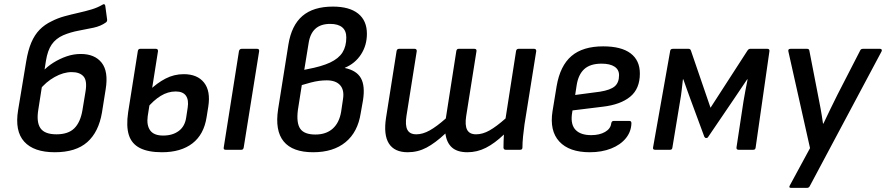

<svg xmlns="http://www.w3.org/2000/svg" viewBox="-20 -727 4301 932"><path d="M246 12Q144 12 97.5 -39.5Q51 -91 68 -193L107 -428Q116 -483 132 -520.5Q148 -558 172.5 -583Q197 -608 231 -624Q260 -639 293 -648Q326 -657 359.5 -664.5Q393 -672 423.5 -681Q454 -690 479 -705Q484 -708 487 -706Q490 -704 491 -699L500 -632Q501 -623 494 -618Q469 -600 434 -592.5Q399 -585 361 -578Q323 -571 287 -556Q251 -540 231 -511Q211 -482 203 -432L166 -195Q156 -134 176.5 -104.5Q197 -75 254 -75Q311 -75 340.5 -104Q370 -133 380 -191L395 -282Q404 -335 385.5 -356Q367 -377 328 -377Q288 -377 245 -353Q202 -329 170 -288L184 -377Q209 -404 239.5 -423Q270 -442 303.5 -453.5Q337 -465 372 -465Q440 -465 473.5 -422.5Q507 -380 493 -294L475 -181Q459 -86 403.5 -37Q348 12 246 12Z M766 12Q699 12 659 -8.5Q619 -29 605.5 -71.5Q592 -114 602 -182L649 -479Q651 -490 660 -490H737Q747 -490 747 -479L697 -163Q691 -119 709 -94Q727 -69 772 -69Q818 -69 848 -91.5Q878 -114 884 -158L891 -204Q897 -242 882.5 -262.5Q868 -283 833 -283Q795 -283 760 -261.5Q725 -240 692 -200L704 -287Q742 -324 783.5 -345.5Q825 -367 872 -367Q938 -367 970.5 -326Q1003 -285 991 -209L983 -159Q970 -74 914 -31Q858 12 766 12ZM1075 0Q1064 0 1066 -11L1140 -479Q1143 -490 1153 -490H1228Q1239 -490 1238 -479L1163 -11Q1161 0 1152 0Z M1500 12Q1400 12 1357 -40.5Q1314 -93 1330 -197L1380 -511Q1395 -604 1448 -649.5Q1501 -695 1596 -695Q1676 -695 1718.5 -661Q1761 -627 1761 -563Q1761 -507 1732.5 -463Q1704 -419 1654 -398V-397Q1711 -385 1732 -347.5Q1753 -310 1742 -240L1731 -178Q1717 -86 1657.5 -37Q1598 12 1500 12ZM1511 -74Q1563 -74 1595 -102.5Q1627 -131 1636 -185L1645 -246Q1652 -290 1631 -313.5Q1610 -337 1566 -337Q1548 -337 1529 -334.5Q1510 -332 1489 -326.5Q1468 -321 1445 -314L1426 -193Q1418 -130 1437.5 -102Q1457 -74 1511 -74ZM1457 -388 1471 -391Q1541 -404 1582.5 -423.5Q1624 -443 1642.5 -472.5Q1661 -502 1661 -545Q1661 -578 1641 -594.5Q1621 -611 1583 -611Q1537 -611 1511 -587.5Q1485 -564 1478 -517Z M1959 12Q1895 12 1868 -30Q1841 -72 1854 -156L1905 -479Q1907 -490 1917 -490H1993Q2003 -490 2003 -479L1953 -164Q1946 -119 1957.5 -97Q1969 -75 2001 -75Q2032 -75 2066 -94Q2100 -113 2144 -152L2195 -479Q2197 -490 2206 -490H2283Q2294 -490 2293 -479L2243 -164Q2236 -119 2247.5 -97Q2259 -75 2291 -75Q2323 -75 2356.5 -94Q2390 -113 2434 -152L2485 -479Q2487 -490 2497 -490H2573Q2583 -490 2583 -479L2526 -123Q2522 -95 2519 -65Q2516 -35 2516 -11Q2516 0 2505 0H2435Q2425 0 2424 -10Q2424 -25 2424.5 -40.5Q2425 -56 2426 -74Q2381 -31 2338.5 -9.5Q2296 12 2249 12Q2200 12 2174 -11Q2148 -34 2142 -79Q2093 -33 2050.5 -10.5Q2008 12 1959 12Z M2843 12Q2743 12 2695 -40Q2647 -92 2662 -187L2682 -309Q2699 -408 2754 -455Q2809 -502 2908 -502Q2996 -502 3041 -468Q3086 -434 3086 -370Q3086 -296 3039 -257.5Q2992 -219 2906 -209L2759 -191L2756 -171Q2750 -121 2774.5 -96Q2799 -71 2850 -71Q2890 -71 2917 -86.5Q2944 -102 2947 -128Q2949 -140 2959 -140H3035Q3045 -140 3045 -129Q3044 -88 3018 -56Q2992 -24 2946.5 -6Q2901 12 2843 12ZM2772 -266 2893 -282Q2943 -290 2964 -308Q2985 -326 2985 -362Q2985 -389 2963 -403.5Q2941 -418 2900 -418Q2845 -418 2816 -391.5Q2787 -365 2779 -312Z M3160 0Q3148 0 3150 -11L3233 -479Q3234 -490 3246 -490H3323Q3331 -490 3334 -481L3429 -204L3608 -481Q3614 -490 3621 -490H3705Q3716 -490 3715 -479L3648 -11Q3647 0 3637 0H3565Q3554 0 3555 -11L3589 -235Q3593 -261 3598.5 -288.5Q3604 -316 3609 -342H3607Q3591 -318 3574 -293Q3557 -268 3541 -244L3418 -63Q3415 -57 3408 -57Q3405 -57 3403 -58.5Q3401 -60 3399 -63L3331 -247Q3323 -270 3314 -294Q3305 -318 3297 -342H3295Q3292 -316 3289 -289Q3286 -262 3281 -235L3244 -11Q3243 0 3233 0Z M3820 185Q3807 185 3814 173L3912 -8L3807 -477Q3804 -490 3817 -490H3898Q3908 -490 3909 -480L3950 -269Q3957 -235 3963.5 -199Q3970 -163 3975 -127H3977Q3994 -163 4011 -198Q4028 -233 4045 -267L4155 -481Q4157 -486 4160.5 -488Q4164 -490 4169 -490H4252Q4257 -490 4259.5 -486.5Q4262 -483 4259 -477L3911 176Q3907 185 3897 185Z"/></svg>

Font: Sofia Sans SemiBold
Style: Italic
Weight: 600
Italic angle: -9°
Designer: Botio Nikoltchev, Ani Petrova
Foundry: lettersoup
Version: Version 4.100-B